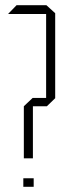

<svg xmlns="http://www.w3.org/2000/svg" viewBox="-20 -721 285 741"><path d="M12 -667V-668L44 -701H158V-667ZM158 -343V-701H159L193 -670V-343ZM70 0V-33H110V0ZM107 -311V-343H193V-342L161 -311ZM72 -110V-311L106 -343H107V-110Z"/></svg>

Font: Foldit ExtraLight
Style: Regular
Weight: 250
Version: Version 1.003